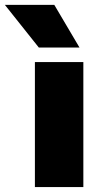

<svg xmlns="http://www.w3.org/2000/svg" viewBox="-88 -754 409 774"><path d="M52.7 -503.9H248V0H52.7ZM-68.4 -734.4H130.9L232.4 -562.5H68.4Z"/></svg>

Font: Wanted Sans ExtraBlack
Style: Regular
Weight: 900
Designer: Original Design by Kil Hyung-jin and Kang Hanbin, Wanted Lab, Inc; Hangeul from Source Han Sans by Jang Soo-young and Ka
Foundry: Wanted Lab, Inc.
Version: Version 1.001